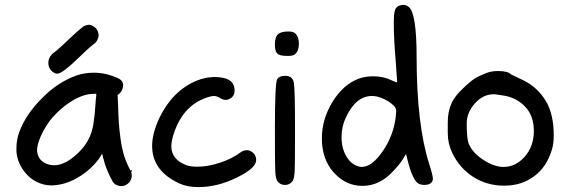

<svg xmlns="http://www.w3.org/2000/svg" viewBox="-20 -761 2299 782"><path d="M372.1 -378.9H369.1H366.2Q365.2 -378.9 364.3 -378.9Q339.8 -378.9 317.4 -371.1Q294.9 -363.3 272 -349.1Q249 -335 230.5 -318.8Q211.9 -302.7 194.3 -283.2Q181.6 -269.5 169.9 -250Q157.2 -231.4 146.5 -207Q135.7 -182.6 131.8 -161.1Q130.9 -155.3 130.9 -150.4Q130.9 -133.8 139.6 -118.2Q151.4 -98.6 178.7 -90.8Q189.5 -87.9 200.2 -87.9Q232.4 -87.9 268.6 -113.3Q315.4 -147.5 338.9 -190.4Q354.5 -218.8 360.4 -255.9Q366.2 -292 369.1 -339.8Q370.1 -357.4 372.1 -372.1V-376ZM512.7 -64.5V-67.4H517.6V-62.5H513.7Q516.6 -54.7 516.6 -45.9Q516.6 -28.3 503.9 -15.6Q498 -9.8 490.2 -6.3Q482.4 -2.9 473.6 -2.9Q464.8 -2.9 454.1 -7.8Q444.3 -12.7 439.5 -20.5Q420.9 -53.7 408.2 -89.8Q403.3 -105.5 399.4 -121.1L397.5 -129.9L395.5 -134.8L392.6 -129.9L388.7 -123Q378.9 -107.4 366.2 -93.8Q348.6 -74.2 324.2 -55.7Q293.9 -33.2 261.7 -20.5Q245.1 -13.7 228 -10.3Q210.9 -6.8 194.3 -5.9Q191.4 -5.9 188.5 -5.9Q158.2 -5.9 128.9 -20.5Q95.7 -37.1 73.2 -70.3Q49.8 -104.5 46.9 -144.5Q46.9 -151.4 46.9 -157.2Q46.9 -191.4 58.6 -223.6Q73.2 -262.7 96.7 -296.4Q120.1 -330.1 148.4 -358.4Q182.6 -393.6 218.3 -417Q253.9 -440.4 293 -454.1Q325.2 -464.8 360.4 -464.8Q366.2 -464.8 373 -464.8Q415 -462.9 459 -443.4Q481.4 -433.6 481.4 -414.1Q481.4 -410.2 480.5 -405.3Q476.6 -386.7 461.9 -376L460 -375L459 -374V-373V-371.1Q460 -354.5 460.9 -334Q461.9 -292 463.9 -262.7Q465.8 -233.4 470.7 -197.3Q475.6 -160.2 485.4 -127Q496.1 -93.8 512.7 -64.5ZM193.4 -542Q216.8 -558.6 258.8 -599.6Q299.8 -638.7 321.3 -654.3Q331.1 -659.2 340.8 -660.2Q350.6 -660.2 360.8 -653.8Q371.1 -647.5 376 -638.7Q380.9 -628.9 381.8 -618.2Q381.8 -608.4 376 -597.2Q370.1 -585.9 361.3 -581.1Q340.8 -565.4 299.8 -525.4Q259.8 -486.3 233.4 -468.8Q222.7 -461.9 212.9 -460.9Q204.1 -460.9 195.3 -467.8Q176.8 -481.4 176.8 -504.9Q176.8 -525.4 193.4 -542Z M781.2 -432.6Q815.4 -446.3 851.6 -447.3Q915 -447.3 929.7 -418Q935.5 -406.2 935.5 -392.6Q935.5 -373 922.9 -363.3Q911.1 -354.5 899.9 -354Q888.7 -353.5 872.1 -364.3Q860.4 -370.1 851.6 -370.1Q842.8 -370.1 830.1 -366.2Q718.8 -333 682.6 -199.2Q677.7 -179.7 677.7 -166Q677.7 -112.3 737.3 -88.9Q754.9 -82 783.2 -82Q826.2 -82 875.5 -98.1Q924.8 -114.3 960 -140.6Q970.7 -148.4 984.4 -149.4Q1000 -149.4 1011.7 -137.7Q1023.4 -126 1023.4 -109.4Q1023.4 -76.2 945.3 -38.1Q866.2 1 788.1 1Q742.2 1 710.9 -13.7Q599.6 -64.5 599.6 -167Q599.6 -216.8 628.9 -280.3Q682.6 -391.6 781.2 -432.6Z M1154.3 -632.8Q1169.9 -632.8 1178.7 -627.9Q1197.3 -615.2 1197.3 -583Q1197.3 -550.8 1178.7 -538.1Q1170.9 -533.2 1152.3 -533.2Q1117.2 -533.2 1109.4 -543Q1099.6 -551.8 1099.6 -579.1Q1099.6 -609.4 1111.8 -621.1Q1124 -632.8 1154.3 -632.8ZM1109.4 -439.5Q1118.2 -452.1 1140.6 -452.1H1141.6Q1171.9 -452.1 1176.8 -424.3Q1181.6 -396.5 1181.6 -231.4Q1181.6 -96.7 1180.2 -64.5Q1178.7 -32.2 1170.9 -22.5Q1159.2 -7.8 1141.6 -7.8Q1140.6 -7.8 1139.6 -7.8Q1122.1 -7.8 1110.4 -22.5Q1102.5 -32.2 1101.1 -64Q1099.6 -95.7 1099.6 -231.4Q1099.6 -425.8 1109.4 -439.5Z M1606.4 -738.3Q1615.2 -741.2 1623 -741.2Q1633.8 -741.2 1645.5 -732.4Q1676.8 -704.1 1676.8 -530.3Q1676.8 -252.9 1728.5 -91.8Q1742.2 -49.8 1743.2 -33.2Q1743.2 -29.3 1741.2 -23.4Q1733.4 -7.8 1708 -7.8Q1696.3 -7.8 1687.5 -11.7Q1662.1 -21.5 1640.6 -106.4L1633.8 -133.8L1620.1 -111.3Q1606.4 -89.8 1578.1 -60.5Q1524.4 -3.9 1456.1 -3.9Q1391.6 -3.9 1343.8 -53.7Q1301.8 -96.7 1293 -164.1Q1291 -174.8 1291 -197.3Q1291 -275.4 1334 -345.7Q1377 -416 1440.4 -440.4Q1466.8 -450.2 1500 -450.2Q1542 -450.2 1573.2 -434.6Q1597.7 -422.9 1597.7 -426.8Q1597.7 -430.7 1591.8 -510.7Q1584 -602.5 1584 -656.2V-670.9Q1584 -707 1588.9 -720.2Q1593.8 -733.4 1606.4 -738.3ZM1540 -359.4Q1515.6 -370.1 1495.1 -370.1Q1428.7 -370.1 1387.7 -280.3Q1371.1 -245.1 1371.1 -202.1Q1371.1 -156.2 1391.6 -122.6Q1412.1 -88.9 1445.3 -82Q1446.3 -82 1449.2 -81.5Q1452.1 -81.1 1453.1 -81.1Q1495.1 -81.1 1539.1 -145.5Q1583 -210 1591.8 -285.2Q1593.8 -307.6 1593.8 -309.6Q1593.8 -322.3 1580.1 -334Q1566.4 -347.7 1540 -359.4Z M1961.9 -463.9Q1981.4 -471.7 2008.8 -471.7Q2047.9 -471.7 2061.5 -458L2114.3 -432.6Q2169.9 -404.3 2202.6 -350.6Q2235.4 -296.9 2235.4 -209Q2235.4 -175.8 2227.5 -150.4Q2206.1 -80.1 2155.3 -43Q2103.5 -4.9 2036.1 -4.9Q2034.2 -4.9 2032.2 -4.9Q1963.9 -4.9 1908.2 -40Q1852.5 -75.2 1822.3 -137.7Q1803.7 -175.8 1803.7 -218.8V-261.7Q1803.7 -306.6 1818.4 -338.9Q1831.1 -369.1 1867.2 -402.3Q1895.5 -429.7 1914.1 -441.4Q1926.8 -450.2 1961.9 -463.9ZM2035.2 -371.1Q2004.9 -376 2002.9 -376Q1999 -377 1990.2 -377Q1947.3 -377 1914.1 -339.8Q1880.9 -302.7 1880.9 -257.8Q1880.9 -196.3 1888.7 -176.8Q1903.3 -139.6 1947.8 -110.4Q1992.2 -81.1 2031.2 -81.1Q2080.1 -81.1 2117.2 -123Q2154.3 -165 2154.3 -227.1Q2154.3 -289.1 2119.6 -325.7Q2085 -362.3 2035.2 -371.1Z"/></svg>

Font: sage sans
Style: Regular
Weight: 400
Version: Version 001.032